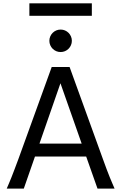

<svg xmlns="http://www.w3.org/2000/svg" viewBox="-20 -1106 721 1126"><path d="M334.5 -617.7 211.4 -263.7H459ZM19.5 0Q25.9 -14.6 32.7 -30.8Q39.6 -46.9 47.6 -67.1Q55.7 -87.4 65.4 -113.3Q75.2 -139.2 87.9 -173.3L283.2 -712.9H388.2L583.5 -173.3Q595.7 -139.2 605.5 -113.3Q615.2 -87.4 623.5 -67.1Q631.8 -46.9 638.7 -30.8Q645.5 -14.6 651.9 0H551.8L485.4 -188H185.1L119.6 0ZM269.5 -866.7Q269.5 -880.4 274.7 -892.3Q279.8 -904.3 288.8 -913.3Q297.9 -922.4 309.8 -927.5Q321.8 -932.6 335.4 -932.6Q349.1 -932.6 361.1 -927.5Q373 -922.4 382.1 -913.3Q391.1 -904.3 396.2 -892.3Q401.4 -880.4 401.4 -866.7Q401.4 -853 396.2 -841.1Q391.1 -829.1 382.1 -820.1Q373 -811 361.1 -805.9Q349.1 -800.8 335.4 -800.8Q321.8 -800.8 309.8 -805.9Q297.9 -811 288.8 -820.1Q279.8 -829.1 274.7 -841.1Q269.5 -853 269.5 -866.7ZM152.3 -1086.4H518.6V-1013.2H152.3Z"/></svg>

Font: Andika Am
Style: Regular
Weight: 400
Designer: Victor Gaultney, Annie Olsen, Julie Remington, Don Collingsworth, Eric Hays, Becca Hirsbrunner
Foundry: SIL International
Version: Version 5.000